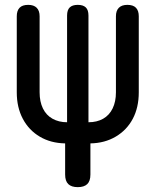

<svg xmlns="http://www.w3.org/2000/svg" viewBox="-20 -760 640 790"><path d="M300 10Q274 10 261 -2.5Q248 -15 248 -42V-170Q189 -171 144 -197.5Q99 -224 74 -271Q49 -318 49 -380V-693Q49 -716 60.5 -728Q72 -740 96 -740Q119 -740 131 -728Q143 -716 143 -693V-380Q143 -342 156.5 -314Q170 -286 196 -271.5Q222 -257 256 -257V-696Q256 -719 267 -729.5Q278 -740 300 -740Q322 -740 333 -729.5Q344 -719 344 -696V-257Q379 -257 404.5 -271.5Q430 -286 443.5 -314Q457 -342 457 -380V-693Q457 -716 469 -728Q481 -740 504 -740Q528 -740 539.5 -728Q551 -716 551 -693V-380Q551 -318 526.5 -271.5Q502 -225 456.5 -198Q411 -171 352 -170V-42Q352 -15 339 -2.5Q326 10 300 10Z"/></svg>

Font: Maple Mono Normal NL Medium
Style: Regular
Weight: 500
Monospace: yes
Designer: subframe7536
Version: Version 7.000